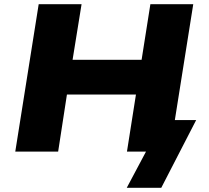

<svg xmlns="http://www.w3.org/2000/svg" viewBox="-20 -725 1001 918"><path d="M586 173 678 0H590L613 -151H918L751 173ZM53 0 165 -705H370L327 -439H657L699 -705H904L792 0H587L630 -273H300L258 0Z"/></svg>

Font: Nunito Sans 7pt SemiExpanded Black
Style: Italic
Weight: 900
Width: 6
Italic angle: -9°
Designer: Vernon Adams
Foundry: Vernon Adams
Version: Version 3.101;gftools[0.9.27]